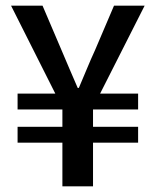

<svg xmlns="http://www.w3.org/2000/svg" viewBox="-20 -657 549 677"><path d="M200 -154V0H308V-154H467V-210H308V-271H467V-327H333L490 -637H382L315 -480C295 -437 278 -393 258 -347H254C234 -392 216 -436 197 -480L130 -637H19L175 -327H42V-271H200V-210H42V-154Z"/></svg>

Font: Cambridge Sans Medium
Style: Regular
Weight: 500
Version: Version 2.020;PS 002.020;hotconv 1.0.88;makeotf.lib2.5.64775